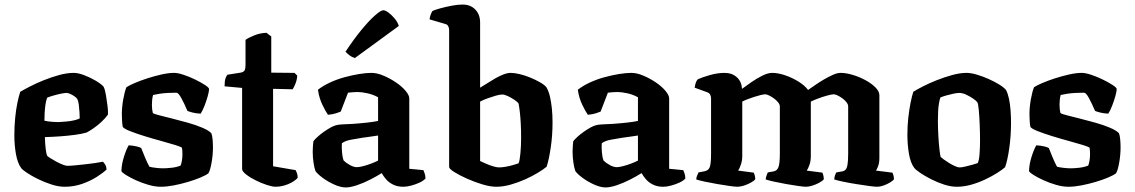

<svg xmlns="http://www.w3.org/2000/svg" viewBox="-20 -820 4982 843"><path d="M264 0Q237 0 206 -10Q175 -20 146.5 -34Q118 -48 98 -61.5Q78 -75 73 -82Q57 -104 50 -143.5Q43 -183 43 -226Q43 -264 46.5 -301Q50 -338 56.5 -369Q63 -400 69 -417Q84 -426 111 -440Q138 -454 171.5 -467.5Q205 -481 239.5 -490.5Q274 -500 304 -500Q323 -500 349.5 -490Q376 -480 400.5 -465.5Q425 -451 435 -439Q441 -427 445 -403.5Q449 -380 452 -356Q455 -332 454 -317Q442 -300 424.5 -284Q407 -268 389.5 -256Q372 -244 360 -238Q339 -232 309.5 -228Q280 -224 246 -221.5Q212 -219 177 -218Q178 -186 181 -163Q184 -140 188 -135Q191 -132 202 -125Q213 -118 227 -110.5Q241 -103 254.5 -97.5Q268 -92 276 -92Q289 -92 309.5 -94Q330 -96 353 -98.5Q376 -101 397 -104Q418 -107 432 -110Q437 -105 442 -97Q447 -89 448 -76Q434 -62 406 -44Q378 -26 341.5 -13Q305 0 264 0ZM238 -284Q255 -285 272 -286.5Q289 -288 304.5 -291.5Q320 -295 330 -300Q330 -311 329 -327.5Q328 -344 326 -360Q324 -376 320 -384Q316 -391 306.5 -397.5Q297 -404 287.5 -408Q278 -412 272 -412Q264 -412 247 -408.5Q230 -405 213 -400Q196 -395 187 -391Q182 -378 179.5 -360Q177 -342 176 -323.5Q175 -305 175 -290Q188 -287 205.5 -285.5Q223 -284 238 -284Z M686 0Q661 0 631.5 -8.5Q602 -17 576 -29Q550 -41 532.5 -52Q515 -63 513 -69Q514 -99 524 -131Q534 -163 545 -182Q563 -181 578.5 -177.5Q594 -174 600 -170Q606 -155 616 -130.5Q626 -106 636 -88Q647 -85 665 -83Q683 -81 695 -81Q712 -81 734 -83.5Q756 -86 773 -93Q776 -100 778.5 -114Q781 -128 781 -142Q781 -150 780.5 -158.5Q780 -167 779 -171Q776 -175 750.5 -183Q725 -191 688 -201Q651 -211 614 -222.5Q577 -234 550.5 -244.5Q524 -255 519 -263Q517 -273 516 -288.5Q515 -304 515 -318Q515 -350 521 -383.5Q527 -417 535 -437Q547 -445 571.5 -455.5Q596 -466 627 -476Q658 -486 689 -493Q720 -500 745 -500Q761 -500 786.5 -491.5Q812 -483 837.5 -470.5Q863 -458 880.5 -446.5Q898 -435 898 -429Q898 -419 892 -397.5Q886 -376 877.5 -354.5Q869 -333 861 -321Q840 -322 825 -326Q810 -330 803 -333Q789 -366 776 -389.5Q763 -413 755 -413Q737 -413 717.5 -412Q698 -411 681.5 -408.5Q665 -406 652 -403Q649 -392 648 -380.5Q647 -369 647 -360Q647 -349 648 -340.5Q649 -332 651 -324Q655 -320 678.5 -314Q702 -308 736 -299.5Q770 -291 805.5 -281Q841 -271 869 -259Q897 -247 908 -235Q912 -225 913.5 -207Q915 -189 915 -173Q915 -140 909 -106Q903 -72 895 -59Q883 -50 859 -40Q835 -30 804.5 -21Q774 -12 743 -6Q712 0 686 0Z M1190 0Q1176 0 1151.5 -8Q1127 -16 1102 -28.5Q1077 -41 1060 -54.5Q1043 -68 1043 -78V-434L966 -441Q966 -465 970.5 -477Q975 -489 979 -492L1036 -501Q1048 -503 1053 -509.5Q1058 -516 1058 -538V-645Q1070 -654 1096 -664.5Q1122 -675 1150 -676L1171 -660V-501L1273 -500L1285 -488Q1284 -470 1277.5 -453.5Q1271 -437 1265 -428L1179 -430V-90L1278 -73Q1280 -69 1283.5 -60.5Q1287 -52 1287 -39Q1277 -28 1261 -19Q1245 -10 1226.5 -5Q1208 0 1190 0Z M1498 3Q1476 3 1448 -9.5Q1420 -22 1397 -39Q1374 -56 1365 -69Q1360 -83 1356.5 -106.5Q1353 -130 1353 -154Q1353 -168 1354 -179.5Q1355 -191 1356 -200Q1362 -208 1374 -219Q1386 -230 1401.5 -241Q1417 -252 1431.5 -260Q1446 -268 1455 -270Q1464 -273 1485 -274Q1506 -275 1528 -276Q1544 -277 1559.5 -278.5Q1575 -280 1590 -281.5Q1605 -283 1617.5 -285Q1630 -287 1640 -289V-393Q1618 -405 1593 -410.5Q1568 -416 1549 -416Q1540 -416 1527.5 -415Q1515 -414 1508 -413L1476 -330Q1471 -328 1456.5 -323Q1442 -318 1420 -316Q1410 -330 1395.5 -360Q1381 -390 1376 -426Q1399 -444 1429.5 -458Q1460 -472 1493 -481Q1526 -490 1557 -495Q1588 -500 1611 -500Q1635 -500 1663.5 -488Q1692 -476 1718 -458.5Q1744 -441 1760.5 -421.5Q1777 -402 1777 -388V-79L1839 -73Q1841 -68 1844.5 -58.5Q1848 -49 1848 -36Q1839 -26 1821.5 -18Q1804 -10 1785 -5Q1766 0 1751 0Q1725 0 1706 -9.5Q1687 -19 1675 -33Q1663 -47 1656 -60Q1634 -46 1604.5 -31Q1575 -16 1546.5 -6.5Q1518 3 1498 3ZM1547 -86Q1557 -86 1574.5 -90.5Q1592 -95 1610.5 -102Q1629 -109 1640 -115V-225Q1624 -223 1606 -220Q1588 -217 1570 -215Q1545 -211 1520.5 -206.5Q1496 -202 1481 -191Q1480 -175 1481.5 -153Q1483 -131 1489 -115Q1499 -105 1516 -95.5Q1533 -86 1547 -86ZM1538 -565Q1525 -569 1514 -577.5Q1503 -586 1497 -593Q1532 -646 1565.5 -687Q1599 -728 1625.5 -751.5Q1652 -775 1663 -775Q1672 -775 1686 -764.5Q1700 -754 1713 -738.5Q1726 -723 1731 -706Z M2159 0Q2133 0 2098 -10.5Q2063 -21 2029.5 -36Q1996 -51 1974 -65Q1952 -79 1952 -87V-688Q1952 -697 1948 -705Q1944 -713 1934 -715L1866 -735Q1868 -749 1872 -758.5Q1876 -768 1879 -772Q1890 -777 1913.5 -783.5Q1937 -790 1963.5 -795Q1990 -800 2011 -800Q2046 -800 2067 -778Q2088 -756 2088 -721V-435Q2100 -442 2117 -453Q2134 -464 2153 -475Q2172 -486 2190 -493Q2208 -500 2222 -500Q2239 -500 2262 -494.5Q2285 -489 2308 -479.5Q2331 -470 2350.5 -459Q2370 -448 2379 -437Q2389 -420 2394.5 -396.5Q2400 -373 2403 -344Q2406 -315 2406 -283Q2406 -225 2398 -171.5Q2390 -118 2380 -88Q2367 -77 2342.5 -62Q2318 -47 2287 -33Q2256 -19 2222.5 -9.5Q2189 0 2159 0ZM2171 -85Q2184 -85 2201 -88Q2218 -91 2233.5 -95.5Q2249 -100 2257 -103Q2262 -115 2265 -147.5Q2268 -180 2268 -214Q2268 -249 2266.5 -277Q2265 -305 2262.5 -327Q2260 -349 2257 -365Q2253 -372 2239 -381.5Q2225 -391 2210 -398Q2195 -405 2186 -405Q2174 -405 2157 -400Q2140 -395 2121.5 -388.5Q2103 -382 2088 -374V-113Q2100 -107 2115.5 -100.5Q2131 -94 2146 -89.5Q2161 -85 2171 -85Z M2639 3Q2617 3 2589 -9.5Q2561 -22 2538 -39Q2515 -56 2506 -69Q2501 -83 2497.5 -106.5Q2494 -130 2494 -154Q2494 -168 2495 -179.5Q2496 -191 2497 -200Q2503 -208 2515 -219Q2527 -230 2542.5 -241Q2558 -252 2572.5 -260Q2587 -268 2596 -270Q2605 -273 2626 -274Q2647 -275 2669 -276Q2685 -277 2700.5 -278.5Q2716 -280 2731 -281.5Q2746 -283 2758.5 -285Q2771 -287 2781 -289V-393Q2759 -405 2734 -410.5Q2709 -416 2690 -416Q2681 -416 2668.5 -415Q2656 -414 2649 -413L2617 -330Q2612 -328 2597.5 -323Q2583 -318 2561 -316Q2551 -330 2536.5 -360Q2522 -390 2517 -426Q2540 -444 2570.5 -458Q2601 -472 2634 -481Q2667 -490 2698 -495Q2729 -500 2752 -500Q2776 -500 2804.5 -488Q2833 -476 2859 -458.5Q2885 -441 2901.5 -421.5Q2918 -402 2918 -388V-79L2980 -73Q2982 -68 2985.5 -58.5Q2989 -49 2989 -36Q2980 -26 2962.5 -18Q2945 -10 2926 -5Q2907 0 2892 0Q2866 0 2847 -9.5Q2828 -19 2816 -33Q2804 -47 2797 -60Q2775 -46 2745.5 -31Q2716 -16 2687.5 -6.5Q2659 3 2639 3ZM2688 -86Q2698 -86 2715.5 -90.5Q2733 -95 2751.5 -102Q2770 -109 2781 -115V-225Q2765 -223 2747 -220Q2729 -217 2711 -215Q2686 -211 2661.5 -206.5Q2637 -202 2622 -191Q2621 -175 2622.5 -153Q2624 -131 2630 -115Q2640 -105 2657 -95.5Q2674 -86 2688 -86Z M3218 0Q3208 0 3183 -3.5Q3158 -7 3129 -12Q3100 -17 3074.5 -22.5Q3049 -28 3037 -32Q3037 -40 3040.5 -48.5Q3044 -57 3047 -63L3073 -68Q3090 -71 3096 -85.5Q3102 -100 3102 -146V-388Q3102 -397 3098 -404.5Q3094 -412 3085 -415L3030 -435Q3032 -448 3035 -457Q3038 -466 3044 -472Q3061 -480 3095.5 -490Q3130 -500 3161 -500Q3194 -500 3215 -481Q3236 -462 3238 -430Q3256 -443 3279.5 -459.5Q3303 -476 3327.5 -488Q3352 -500 3370 -500Q3396 -500 3427 -489.5Q3458 -479 3485.5 -462Q3513 -445 3528 -425Q3541 -434 3559 -446.5Q3577 -459 3597.5 -471Q3618 -483 3637 -491.5Q3656 -500 3671 -500Q3694 -500 3723 -491.5Q3752 -483 3779 -468.5Q3806 -454 3823.5 -436.5Q3841 -419 3841 -402V-127Q3841 -105 3835.5 -90.5Q3830 -76 3826 -71L3898 -62Q3900 -59 3902.5 -51Q3905 -43 3905 -33Q3900 -26 3886.5 -18Q3873 -10 3858 -5Q3843 0 3831 0Q3821 0 3795 -3.5Q3769 -7 3738 -12Q3707 -17 3681 -22.5Q3655 -28 3643 -32Q3643 -41 3646 -49.5Q3649 -58 3652 -63L3675 -67Q3685 -68 3691.5 -74Q3698 -80 3701 -96.5Q3704 -113 3704 -146V-353Q3704 -361 3697 -370.5Q3690 -380 3679 -388Q3668 -396 3657.5 -401Q3647 -406 3641 -406Q3632 -406 3612 -400.5Q3592 -395 3572 -387.5Q3552 -380 3540 -374V-135Q3540 -113 3534 -96Q3528 -79 3522 -71L3591 -62Q3592 -60 3594.5 -51.5Q3597 -43 3597 -33Q3592 -26 3577.5 -18Q3563 -10 3547 -5Q3531 0 3519 0Q3509 0 3484.5 -3.5Q3460 -7 3431.5 -12Q3403 -17 3378.5 -22.5Q3354 -28 3342 -32Q3342 -40 3345.5 -49Q3349 -58 3351 -63L3374 -67Q3391 -69 3397.5 -85Q3404 -101 3404 -146V-353Q3404 -361 3396.5 -370.5Q3389 -380 3378 -388Q3367 -396 3356.5 -401Q3346 -406 3340 -406Q3333 -406 3319 -402.5Q3305 -399 3289.5 -394Q3274 -389 3260 -383.5Q3246 -378 3239 -374V-135Q3239 -115 3233 -97.5Q3227 -80 3221 -71L3289 -62Q3291 -59 3293.5 -51Q3296 -43 3296 -33Q3291 -26 3276.5 -18Q3262 -10 3246 -5Q3230 0 3218 0Z M4181 0Q4155 0 4125.5 -9.5Q4096 -19 4068.5 -33Q4041 -47 4021 -60.5Q4001 -74 3994 -83Q3978 -104 3971 -144Q3964 -184 3964 -229Q3964 -267 3968 -303Q3972 -339 3978 -369Q3984 -399 3990 -417Q4004 -426 4031 -440Q4058 -454 4092 -467.5Q4126 -481 4160.5 -490.5Q4195 -500 4224 -500Q4243 -500 4268.5 -492.5Q4294 -485 4320 -473.5Q4346 -462 4367 -449Q4388 -436 4397 -425Q4405 -410 4410 -386.5Q4415 -363 4417 -335.5Q4419 -308 4419 -281Q4419 -224 4411.5 -170.5Q4404 -117 4393 -86Q4381 -75 4358 -60.5Q4335 -46 4305.5 -32Q4276 -18 4244 -9Q4212 0 4181 0ZM4194 -85Q4202 -85 4217.5 -88.5Q4233 -92 4249 -96.5Q4265 -101 4273 -104Q4279 -117 4281 -145.5Q4283 -174 4283 -205Q4283 -237 4281.5 -273Q4280 -309 4277.5 -337Q4275 -365 4271 -371Q4267 -377 4253.5 -386.5Q4240 -396 4223 -404Q4206 -412 4192 -412Q4182 -412 4165.5 -408.5Q4149 -405 4133.5 -400.5Q4118 -396 4109 -392Q4106 -385 4103 -368.5Q4100 -352 4099 -332Q4098 -312 4098 -291Q4098 -257 4100 -222.5Q4102 -188 4105 -162.5Q4108 -137 4110 -131Q4113 -128 4123 -120.5Q4133 -113 4146 -105Q4159 -97 4172 -91Q4185 -85 4194 -85Z M4671 0Q4646 0 4616.5 -8.5Q4587 -17 4561 -29Q4535 -41 4517.5 -52Q4500 -63 4498 -69Q4499 -99 4509 -131Q4519 -163 4530 -182Q4548 -181 4563.5 -177.5Q4579 -174 4585 -170Q4591 -155 4601 -130.5Q4611 -106 4621 -88Q4632 -85 4650 -83Q4668 -81 4680 -81Q4697 -81 4719 -83.5Q4741 -86 4758 -93Q4761 -100 4763.5 -114Q4766 -128 4766 -142Q4766 -150 4765.5 -158.5Q4765 -167 4764 -171Q4761 -175 4735.5 -183Q4710 -191 4673 -201Q4636 -211 4599 -222.5Q4562 -234 4535.5 -244.5Q4509 -255 4504 -263Q4502 -273 4501 -288.5Q4500 -304 4500 -318Q4500 -350 4506 -383.5Q4512 -417 4520 -437Q4532 -445 4556.5 -455.5Q4581 -466 4612 -476Q4643 -486 4674 -493Q4705 -500 4730 -500Q4746 -500 4771.5 -491.5Q4797 -483 4822.5 -470.5Q4848 -458 4865.5 -446.5Q4883 -435 4883 -429Q4883 -419 4877 -397.5Q4871 -376 4862.5 -354.5Q4854 -333 4846 -321Q4825 -322 4810 -326Q4795 -330 4788 -333Q4774 -366 4761 -389.5Q4748 -413 4740 -413Q4722 -413 4702.5 -412Q4683 -411 4666.5 -408.5Q4650 -406 4637 -403Q4634 -392 4633 -380.5Q4632 -369 4632 -360Q4632 -349 4633 -340.5Q4634 -332 4636 -324Q4640 -320 4663.5 -314Q4687 -308 4721 -299.5Q4755 -291 4790.5 -281Q4826 -271 4854 -259Q4882 -247 4893 -235Q4897 -225 4898.5 -207Q4900 -189 4900 -173Q4900 -140 4894 -106Q4888 -72 4880 -59Q4868 -50 4844 -40Q4820 -30 4789.5 -21Q4759 -12 4728 -6Q4697 0 4671 0Z"/></svg>

Font: Texturina 12pt
Style: Bold
Weight: 700
Designer: Guillermo Torres Carreño
Foundry: Omnibus-Type
Version: Version 1.002